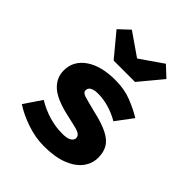

<svg xmlns="http://www.w3.org/2000/svg" viewBox="-214 -890 1029 1029"><g transform="rotate(45 300.0 -375.5)"><path d="M293 12Q228 12 162.5 -10.5Q97 -33 50 -64L117 -163Q163 -135 213.5 -120Q264 -105 315 -105Q352 -105 368.5 -115.5Q385 -126 385 -142Q385 -151 379.5 -158Q374 -165 361.5 -170.5Q349 -176 326.5 -181Q304 -186 270 -194Q168 -216 124.5 -255Q81 -294 81 -351Q81 -423 143.5 -466.5Q206 -510 314 -510Q383 -510 438 -488Q493 -466 533 -441L462 -346Q423 -369 381 -381Q339 -393 299 -393Q280 -393 266.5 -389Q253 -385 246 -377Q239 -369 239 -359Q239 -341 263.5 -333.5Q288 -326 348 -311Q424 -294 466.5 -272.5Q509 -251 526 -221.5Q543 -192 543 -151Q543 -105 514.5 -68Q486 -31 430.5 -9.5Q375 12 293 12ZM233 -577 125 -707 185 -763 312 -675H316L443 -763L503 -707L395 -577Z"/></g></svg>

Font: Source Code Pro ExtraBold
Style: Regular
Weight: 800
Monospace: yes
Designer: Paul D. Hunt, Teo Tuominen
Foundry: Adobe Systems Incorporated
Version: Version 1.018;hotconv 1.0.116;makeotfexe 2.5.65601